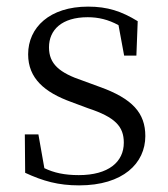

<svg xmlns="http://www.w3.org/2000/svg" viewBox="-20 -546 508 580"><path d="M219 14C352 14 419 -53 419 -135C419 -204 381 -248 280 -284L231 -302C159 -326 128 -353 128 -403C128 -456 167 -494 245 -494C277 -494 307 -487 338 -470L355 -378H392L396 -482C347 -512 305 -526 246 -526C130 -526 65 -463 65 -382C65 -309 115 -267 195 -238L246 -219C328 -192 354 -164 354 -115C354 -57 308 -17 218 -17C175 -17 143 -24 114 -38L96 -140H55L56 -24C110 1 156 14 219 14Z"/></svg>

Font: Noto Serif CJK TC Light
Style: Regular
Weight: 300
Designer: Ryoko NISHIZUKA 西塚涼子 (kana & ideographs); Frank Grießhammer (Latin, Greek & Cyrillic); Wenlong ZHANG 张文龙 (bopomofo); San
Foundry: Adobe
Version: Version 2.001;hotconv 1.1.0;makeotfexe 2.6.0